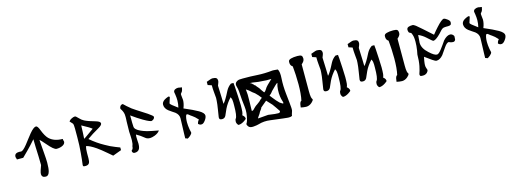

<svg xmlns="http://www.w3.org/2000/svg" viewBox="-4 -1973 8034 2994"><g transform="rotate(-15 4013.0 -476.0)"><path d="M914.1 -571.3Q914.1 -535.2 874 -513.7Q832 -491.2 773.4 -491.2Q730.5 -491.2 632.8 -607.4Q569.3 -680.7 550.8 -695.3Q550.8 -693.4 550.8 -689.5Q550.8 -685.5 550.8 -679.7Q550.8 -671.9 566.4 -478.5Q575.2 -377.9 575.2 -321.3Q575.2 -223.6 560.5 -176.8Q543 -116.2 500 -116.2Q464.8 -116.2 449.2 -131.8Q433.6 -147.5 433.6 -172.9Q433.6 -195.3 446.3 -234.4Q460.9 -277.3 472.7 -309.6Q472.7 -384.8 469.7 -452.1Q466.8 -519.5 463.9 -598.6Q460.9 -676.8 460.9 -729.5Q448.2 -714.8 428.7 -693.4Q410.2 -672.9 386.7 -646.5Q335 -590.8 233.4 -491.2Q199.2 -491.2 131.8 -491.2Q128.9 -507.8 125 -518.6Q120.1 -526.4 120.1 -536.1Q120.1 -570.3 144.5 -585.9Q164.1 -596.7 195.3 -596.7Q206.1 -596.7 214.8 -595.7Q218.8 -594.7 226.6 -593.8Q257.8 -593.8 324.2 -675.8Q353.5 -713.9 382.8 -752Q413.1 -790 443.4 -829.1Q512.7 -912.1 550.8 -912.1Q577.1 -912.1 605.5 -835.9Q643.6 -737.3 687.5 -692.4Q765.6 -616.2 904.3 -616.2Q906.2 -592.8 910.2 -585Q914.1 -577.1 914.1 -570.3Q914.1 -571.3 914.1 -571.3Z M1737.3 -211.9Q1702.1 -199.2 1597.7 -160.2Q1595.7 -160.2 1528.3 -219.7Q1439.5 -295.9 1381.8 -335.9Q1285.2 -402.3 1227.5 -414.1Q1218.8 -387.7 1216.8 -364.3Q1213.9 -337.9 1213.9 -306.6Q1213.9 -298.8 1213.9 -288.1Q1213.9 -277.3 1213.9 -262.7Q1213.9 -249 1213.9 -238.3Q1213.9 -227.5 1213.9 -222.7Q1213.9 -168.9 1201.2 -145.5Q1184.6 -116.2 1139.6 -116.2Q1115.2 -116.2 1107.4 -120.1Q1099.6 -124 1099.6 -141.6Q1111.3 -225.6 1120.1 -334Q1130.9 -449.2 1130.9 -585.9Q1130.9 -605.5 1130.9 -624Q1130.9 -642.6 1130.9 -660.2Q1130.9 -676.8 1130.9 -692.4Q1130.9 -708 1130.9 -722.7Q1130.9 -785.2 1121.1 -803.7Q1094.7 -832 1077.1 -851.6Q1095.7 -877.9 1125 -890.6Q1154.3 -905.3 1178.7 -905.3Q1191.4 -905.3 1234.4 -859.4Q1262.7 -828.1 1300.8 -808.6Q1358.4 -779.3 1475.6 -747.1Q1544.9 -726.6 1544.9 -696.3Q1544.9 -668 1487.3 -634.8Q1372.1 -570.3 1291 -510.7Q1398.4 -418.9 1509.8 -358.4Q1585.9 -313.5 1667 -282.2Q1705.1 -266.6 1737.3 -254.9Q1737.3 -240.2 1737.3 -211.9ZM1396.5 -648.4Q1384.8 -660.2 1341.8 -686.5Q1297.9 -711.9 1237.3 -745.1Q1237.3 -690.4 1233.4 -633.8Q1232.4 -604.5 1230.5 -579.1Q1228.5 -552.7 1227.5 -531.2Q1255.9 -546.9 1281.2 -566.4Q1310.5 -585.9 1338.9 -607.4Q1367.2 -627.9 1396.5 -648.4Z M2386.7 -355.5Q2361.3 -316.4 2300.8 -293Q2255.9 -276.4 2225.6 -276.4Q2178.7 -276.4 2150.4 -300.8Q2088.9 -352.5 2025.4 -386.7Q2021.5 -371.1 2021.5 -346.7Q2021.5 -331.1 2023.4 -289.1Q2026.4 -245.1 2026.4 -241.2Q2026.4 -182.6 2009.8 -154.3Q1988.3 -116.2 1933.6 -116.2Q1913.1 -116.2 1904.3 -128.9Q1894.5 -139.6 1894.5 -160.2Q1903.3 -168 1909.2 -174.8Q1924.8 -195.3 1924.8 -226.6Q1932.6 -243.2 1936.5 -267.6Q1940.4 -293 1940.4 -317.4Q1940.4 -342.8 1939.5 -366.2Q1934.6 -450.2 1934.6 -457Q1934.6 -515.6 1937.5 -618.2Q1938.5 -640.6 1939.5 -659.2Q1940.4 -676.8 1940.4 -691.4Q1940.4 -741.2 1932.6 -761.7Q1923.8 -789.1 1913.1 -807.6Q1908.2 -815.4 1903.3 -823.2Q1898.4 -831.1 1894.5 -837.9Q1894.5 -865.2 1910.2 -882.8Q1926.8 -899.4 1949.2 -899.4Q1978.5 -870.1 1999 -852.5Q2062.5 -793.9 2128.9 -753.9Q2271.5 -663.1 2288.1 -651.4Q2367.2 -597.7 2367.2 -582Q2367.2 -557.6 2342.8 -540Q2322.3 -527.3 2311.5 -527.3Q2303.7 -527.3 2281.2 -536.1Q2250 -547.9 2187.5 -584Q2110.4 -628.9 2014.6 -698.2Q2014.6 -656.2 2015.6 -627Q2015.6 -597.7 2015.6 -581.1Q2016.6 -545.9 2018.6 -517.6Q2018.6 -467.8 2113.3 -425.8Q2181.6 -394.5 2289.1 -374Q2335.9 -363.3 2386.7 -355.5Q2386.7 -355.5 2386.7 -355.5Z M3148.4 -394.5Q3148.4 -359.4 3116.2 -317.4Q3085 -274.4 3054.7 -274.4Q3029.3 -274.4 3021.5 -282.2Q3013.7 -290 3002.9 -295.9Q3010.7 -335.9 3034.2 -358.4Q2983.4 -415 2947.3 -437.5Q2925.8 -450.2 2886.7 -483.4Q2878.9 -483.4 2863.3 -483.4Q2852.5 -460.9 2847.7 -429.7Q2842.8 -397.5 2842.8 -365.2Q2842.8 -313.5 2853.5 -249Q2855.5 -230.5 2865.2 -195.3Q2865.2 -174.8 2833 -146.5Q2799.8 -117.2 2781.2 -117.2Q2776.4 -121.1 2773.4 -123Q2762.7 -128.9 2752 -128.9Q2752 -157.2 2753.9 -207Q2755.9 -256.8 2757.8 -327.1Q2761.7 -411.1 2761.7 -452.1Q2761.7 -511.7 2708 -554.7Q2682.6 -571.3 2658.2 -587.9Q2632.8 -605.5 2608.4 -623Q2553.7 -667 2553.7 -725.6Q2553.7 -767.6 2600.6 -797.9Q2623 -812.5 2667 -828.1Q2673.8 -824.2 2687.5 -817.4Q2679.7 -793 2656.2 -719.7Q2656.2 -703.1 2772.5 -620.1Q2779.3 -643.6 2783.2 -675.8Q2787.1 -710.9 2787.1 -733.4Q2787.1 -780.3 2779.3 -829.1Q2776.4 -846.7 2772.5 -870.1Q2772.5 -894.5 2795.9 -909.2Q2820.3 -921.9 2850.6 -921.9Q2862.3 -918.9 2868.2 -918Q2897.5 -913.1 2908.2 -912.1Q2899.4 -862.3 2890.6 -849.6Q2874 -828.1 2866.2 -817.4Q2865.2 -813.5 2865.2 -801.8Q2865.2 -793.9 2869.1 -761.7Q2874 -726.6 2874 -715.8Q2874 -690.4 2867.2 -657.2Q2861.3 -627 2845.7 -587.9Q2994.1 -525.4 3071.3 -480.5Q3148.4 -434.6 3148.4 -394.5Q3148.4 -394.5 3148.4 -394.5Z M3743.2 -183.6Q3743.2 -175.8 3703.1 -149.4Q3653.3 -117.2 3610.4 -117.2Q3604.5 -117.2 3592.8 -135.7Q3580.1 -155.3 3580.1 -173.8Q3580.1 -210 3592.8 -223.6Q3621.1 -257.8 3621.1 -429.7Q3621.1 -435.5 3621.1 -442.4Q3621.1 -448.2 3621.1 -454.1Q3621.1 -460.9 3621.1 -467.8Q3621.1 -473.6 3621.1 -480.5Q3621.1 -503.9 3617.2 -525.4Q3613.3 -543 3600.6 -566.4Q3531.2 -491.2 3492.2 -410.2Q3480.5 -382.8 3468.8 -357.4Q3457 -332 3446.3 -306.6Q3426.8 -270.5 3386.7 -270.5Q3361.3 -270.5 3351.6 -279.3Q3341.8 -286.1 3341.8 -304.7Q3341.8 -306.6 3341.8 -308.6Q3341.8 -311.5 3341.8 -313.5Q3343.8 -324.2 3344.7 -332Q3353.5 -386.7 3360.4 -431.6Q3367.2 -476.6 3372.1 -510.7Q3379.9 -580.1 3379.9 -615.2Q3379.9 -614.3 3371.1 -715.8Q3366.2 -762.7 3366.2 -822.3Q3345.7 -829.1 3304.7 -842.8Q3304.7 -855.5 3304.7 -894.5Q3308.6 -895.5 3344.7 -909.2Q3384.8 -924.8 3400.4 -924.8Q3445.3 -924.8 3465.8 -909.2Q3481.4 -894.5 3481.4 -868.2Q3481.4 -851.6 3473.6 -832Q3465.8 -809.6 3458 -791Q3458 -733.4 3464.8 -609.4Q3467.8 -541 3467.8 -495.1Q3505.9 -531.2 3579.1 -677.7Q3609.4 -735.4 3661.1 -770.5Q3674.8 -770.5 3702.1 -770.5Q3703.1 -769.5 3708 -709Q3710 -678.7 3711.9 -640.6Q3714.8 -602.5 3716.8 -557.6Q3722.7 -461.9 3722.7 -407.2Q3722.7 -340.8 3718.8 -299.8Q3713.9 -259.8 3703.1 -250Q3719.7 -234.4 3727.5 -225.6Q3743.2 -207 3743.2 -183.6Q3743.2 -183.6 3743.2 -183.6Z M3746.1 -769.5Q3774.4 -795.9 3808.6 -797.9Q3842.8 -799.8 3857.4 -799.8Q3986.3 -800.8 4096.7 -793Q4208 -786.1 4337.9 -799.8Q4345.7 -799.8 4353.5 -799.8Q4366.2 -799.8 4378.9 -797.9Q4399.4 -793.9 4423.8 -793.9Q4452.1 -754.9 4444.3 -641.6Q4436.5 -529.3 4451.2 -392.6Q4452.1 -378.9 4457 -338.9Q4461.9 -299.8 4465.8 -254.9Q4470.7 -210 4473.6 -169.9Q4474.6 -154.3 4474.6 -141.6Q4474.6 -125 4472.7 -116.2Q4469.7 -104.5 4460 -77.1Q4451.2 -49.8 4451.2 -38.1Q4433.6 -26.4 4401.4 -26.4Q4390.6 -26.4 4378.9 -27.3Q4329.1 -32.2 4304.7 -35.2Q4208 -45.9 4107.4 -59.6Q4006.8 -74.2 3914.1 -45.9Q3885.7 -37.1 3828.1 -32.2Q3771.5 -27.3 3749 -56.6Q3730.5 -81.1 3730.5 -94.7Q3730.5 -100.6 3733.4 -104.5Q3744.1 -118.2 3754.9 -151.4Q3788.1 -268.6 3774.4 -369.1Q3760.7 -469.7 3752 -621.1Q3749 -661.1 3736.3 -702.1Q3723.6 -743.2 3746.1 -769.5ZM4122.1 -371.1Q4080.1 -335.9 4058.6 -318.4Q4038.1 -300.8 4021.5 -287.1Q4021.5 -277.3 4002 -252Q3981.4 -226.6 3978.5 -216.8Q3973.6 -203.1 3951.2 -173.8Q3929.7 -145.5 3929.7 -135.7Q3984.4 -139.6 4094.7 -149.4Q4121.1 -145.5 4200.2 -135.7Q4224.6 -135.7 4253.9 -132.8Q4256.8 -132.8 4259.8 -132.8Q4285.2 -132.8 4289.1 -160.2Q4273.4 -181.6 4244.1 -226.6Q4214.8 -270.5 4203.1 -284.2Q4184.6 -303.7 4165 -325.2Q4146.5 -346.7 4122.1 -371.1ZM3862.3 -623Q3873 -543.9 3869.1 -445.3Q3865.2 -346.7 3865.2 -273.4Q3887.7 -273.4 3902.3 -292Q3918 -309.6 3932.6 -322.3Q3952.1 -339.8 3970.7 -350.6Q3990.2 -362.3 4016.6 -384.8Q4018.6 -388.7 4042 -410.2Q4066.4 -430.7 4070.3 -430.7Q4035.2 -480.5 3986.3 -526.4Q3939.5 -559.6 3925.8 -575.2Q3911.1 -591.8 3862.3 -623ZM3943.4 -702.1Q3951.2 -702.1 3968.8 -691.4Q3986.3 -680.7 3986.3 -674.8Q3992.2 -674.8 4002.9 -660.2Q4013.7 -645.5 4021.5 -645.5Q4040 -618.2 4059.6 -598.6Q4078.1 -578.1 4088.9 -555.7Q4101.6 -538.1 4127 -503.9Q4143.6 -509.8 4159.2 -535.2Q4174.8 -560.5 4183.6 -572.3Q4212.9 -606.4 4233.4 -624Q4253.9 -642.6 4289.1 -677.7Q4245.1 -676.8 4208 -676.8Q4170.9 -677.7 4129.9 -682.6Q4083 -683.6 4036.1 -692.4Q3990.2 -701.2 3943.4 -702.1ZM4364.3 -593.8Q4349.6 -591.8 4321.3 -562.5Q4293 -534.2 4270.5 -511.7Q4247.1 -490.2 4237.3 -474.6Q4228.5 -460 4194.3 -433.6Q4207 -418 4228.5 -389.6Q4251 -360.4 4272.5 -335.9Q4307.6 -296.9 4317.4 -289.1Q4327.1 -281.2 4353.5 -265.6Q4362.3 -259.8 4367.2 -260.7Q4374 -260.7 4374 -269.5Q4374 -277.3 4369.1 -293Q4353.5 -338.9 4348.6 -379.9Q4341.8 -425.8 4344.7 -488.3Q4348.6 -550.8 4364.3 -593.8Z M4853.5 -855.5Q4853.5 -830.1 4837.9 -809.6Q4825.2 -792 4804.7 -774.4Q4804.7 -629.9 4804.7 -340.8Q4804.7 -278.3 4811.5 -244.1Q4816.4 -221.7 4829.1 -204.1Q4829.1 -184.6 4795.9 -155.3Q4752.9 -117.2 4703.1 -117.2Q4680.7 -117.2 4658.2 -121.1Q4629.9 -125 4616.2 -128.9Q4621.1 -191.4 4637.7 -215.8Q4643.6 -223.6 4653.3 -228.5Q4665 -276.4 4670.9 -345.7Q4676.8 -416 4676.8 -488.3Q4676.8 -577.1 4672.9 -637.7Q4670.9 -671.9 4668 -708Q4665 -743.2 4662.1 -780.3Q4638.7 -795.9 4632.8 -811.5Q4625 -829.1 4625 -845.7Q4625 -854.5 4625 -858.4Q4625 -863.3 4625 -864.3Q4625 -894.5 4668 -906.2Q4709 -918 4772.5 -918Q4821.3 -918 4837.9 -904.3Q4853.5 -889.6 4853.5 -855.5Z M5430.7 -183.6Q5430.7 -175.8 5390.6 -149.4Q5340.8 -117.2 5297.9 -117.2Q5292 -117.2 5280.3 -135.7Q5267.6 -155.3 5267.6 -173.8Q5267.6 -210 5280.3 -223.6Q5308.6 -257.8 5308.6 -429.7Q5308.6 -435.5 5308.6 -442.4Q5308.6 -448.2 5308.6 -454.1Q5308.6 -460.9 5308.6 -467.8Q5308.6 -473.6 5308.6 -480.5Q5308.6 -503.9 5304.7 -525.4Q5300.8 -543 5288.1 -566.4Q5218.8 -491.2 5179.7 -410.2Q5168 -382.8 5156.2 -357.4Q5144.5 -332 5133.8 -306.6Q5114.3 -270.5 5074.2 -270.5Q5048.8 -270.5 5039.1 -279.3Q5029.3 -286.1 5029.3 -304.7Q5029.3 -306.6 5029.3 -308.6Q5029.3 -311.5 5029.3 -313.5Q5031.2 -324.2 5032.2 -332Q5041 -386.7 5047.9 -431.6Q5054.7 -476.6 5059.6 -510.7Q5067.4 -580.1 5067.4 -615.2Q5067.4 -614.3 5058.6 -715.8Q5053.7 -762.7 5053.7 -822.3Q5033.2 -829.1 4992.2 -842.8Q4992.2 -855.5 4992.2 -894.5Q4996.1 -895.5 5032.2 -909.2Q5072.3 -924.8 5087.9 -924.8Q5132.8 -924.8 5153.3 -909.2Q5168.9 -894.5 5168.9 -868.2Q5168.9 -851.6 5161.1 -832Q5153.3 -809.6 5145.5 -791Q5145.5 -733.4 5152.3 -609.4Q5155.3 -541 5155.3 -495.1Q5193.4 -531.2 5266.6 -677.7Q5296.9 -735.4 5348.6 -770.5Q5362.3 -770.5 5389.6 -770.5Q5390.6 -769.5 5395.5 -709Q5397.5 -678.7 5399.4 -640.6Q5402.3 -602.5 5404.3 -557.6Q5410.2 -461.9 5410.2 -407.2Q5410.2 -340.8 5406.2 -299.8Q5401.4 -259.8 5390.6 -250Q5407.2 -234.4 5415 -225.6Q5430.7 -207 5430.7 -183.6Q5430.7 -183.6 5430.7 -183.6Z M6016.6 -183.6Q6016.6 -175.8 5976.6 -149.4Q5926.8 -117.2 5883.8 -117.2Q5877.9 -117.2 5866.2 -135.7Q5853.5 -155.3 5853.5 -173.8Q5853.5 -210 5866.2 -223.6Q5894.5 -257.8 5894.5 -429.7Q5894.5 -435.5 5894.5 -442.4Q5894.5 -448.2 5894.5 -454.1Q5894.5 -460.9 5894.5 -467.8Q5894.5 -473.6 5894.5 -480.5Q5894.5 -503.9 5890.6 -525.4Q5886.7 -543 5874 -566.4Q5804.7 -491.2 5765.6 -410.2Q5753.9 -382.8 5742.2 -357.4Q5730.5 -332 5719.7 -306.6Q5700.2 -270.5 5660.2 -270.5Q5634.8 -270.5 5625 -279.3Q5615.2 -286.1 5615.2 -304.7Q5615.2 -306.6 5615.2 -308.6Q5615.2 -311.5 5615.2 -313.5Q5617.2 -324.2 5618.2 -332Q5627 -386.7 5633.8 -431.6Q5640.6 -476.6 5645.5 -510.7Q5653.3 -580.1 5653.3 -615.2Q5653.3 -614.3 5644.5 -715.8Q5639.6 -762.7 5639.6 -822.3Q5619.1 -829.1 5578.1 -842.8Q5578.1 -855.5 5578.1 -894.5Q5582 -895.5 5618.2 -909.2Q5658.2 -924.8 5673.8 -924.8Q5718.8 -924.8 5739.3 -909.2Q5754.9 -894.5 5754.9 -868.2Q5754.9 -851.6 5747.1 -832Q5739.3 -809.6 5731.4 -791Q5731.4 -733.4 5738.3 -609.4Q5741.2 -541 5741.2 -495.1Q5779.3 -531.2 5852.5 -677.7Q5882.8 -735.4 5934.6 -770.5Q5948.2 -770.5 5975.6 -770.5Q5976.6 -769.5 5981.4 -709Q5983.4 -678.7 5985.4 -640.6Q5988.3 -602.5 5990.2 -557.6Q5996.1 -461.9 5996.1 -407.2Q5996.1 -340.8 5992.2 -299.8Q5987.3 -259.8 5976.6 -250Q5993.2 -234.4 6001 -225.6Q6016.6 -207 6016.6 -183.6Q6016.6 -183.6 6016.6 -183.6Z M6400.4 -855.5Q6400.4 -830.1 6384.8 -809.6Q6372.1 -792 6351.6 -774.4Q6351.6 -629.9 6351.6 -340.8Q6351.6 -278.3 6358.4 -244.1Q6363.3 -221.7 6376 -204.1Q6376 -184.6 6342.8 -155.3Q6299.8 -117.2 6250 -117.2Q6227.5 -117.2 6205.1 -121.1Q6176.8 -125 6163.1 -128.9Q6168 -191.4 6184.6 -215.8Q6190.4 -223.6 6200.2 -228.5Q6211.9 -276.4 6217.8 -345.7Q6223.6 -416 6223.6 -488.3Q6223.6 -577.1 6219.7 -637.7Q6217.8 -671.9 6214.8 -708Q6211.9 -743.2 6209 -780.3Q6185.5 -795.9 6179.7 -811.5Q6171.9 -829.1 6171.9 -845.7Q6171.9 -854.5 6171.9 -858.4Q6171.9 -863.3 6171.9 -864.3Q6171.9 -894.5 6214.8 -906.2Q6255.9 -918 6319.3 -918Q6368.2 -918 6384.8 -904.3Q6400.4 -889.6 6400.4 -855.5Z M7218.8 -577.1Q7218.8 -542 7215.8 -529.3Q7211.9 -515.6 7200.2 -506.8Q7196.3 -502.9 7188.5 -501Q7183.6 -500 7173.8 -500Q7157.2 -500 7130.9 -507.8Q7130.9 -507.8 7109.4 -517.6Q7078.1 -517.6 7036.1 -457Q6959 -345.7 6959 -345.7Q6907.2 -285.2 6852.5 -285.2Q6833 -285.2 6789.1 -315.4Q6735.4 -353.5 6677.7 -395.5Q6674.8 -382.8 6671.9 -367.2Q6668.9 -351.6 6665 -332Q6658.2 -289.1 6658.2 -265.6Q6658.2 -238.3 6665 -220.7Q6668 -211.9 6670.9 -203.1Q6673.8 -194.3 6676.8 -185.5Q6676.8 -163.1 6654.3 -140.6Q6627 -116.2 6590.8 -116.2Q6587.9 -116.2 6580.1 -116.2Q6559.6 -116.2 6548.8 -120.1Q6537.1 -127 6537.1 -150.4Q6555.7 -199.2 6571.3 -274.4Q6586.9 -353.5 6586.9 -456.1Q6594.7 -492.2 6598.6 -517.6Q6610.4 -592.8 6610.4 -656.2Q6610.4 -703.1 6605.5 -734.4Q6599.6 -766.6 6585.9 -796.9Q6583 -805.7 6565.4 -812.5Q6547.9 -818.4 6544.9 -828.1Q6537.1 -848.6 6537.1 -866.2Q6537.1 -896.5 6563.5 -908.2Q6588.9 -918.9 6630.9 -918.9Q6649.4 -918.9 6681.6 -894.5Q6703.1 -878.9 6771.5 -817.4Q6808.6 -785.2 6844.7 -752Q6880.9 -718.8 6918 -686.5Q6961.9 -742.2 7004.9 -789.1Q7094.7 -888.7 7128.9 -888.7Q7144.5 -888.7 7177.7 -864.3Q7218.8 -835.9 7218.8 -808.6Q7218.8 -777.3 7204.1 -767.6Q7190.4 -758.8 7162.1 -758.8Q7153.3 -758.8 7134.8 -758.8Q7109.4 -758.8 7086.9 -753.9Q7066.4 -747.1 7047.9 -727.5Q6996.1 -668.9 6968.8 -645.5Q6914.1 -597.7 6883.8 -597.7Q6873 -597.7 6790 -674.8Q6739.3 -720.7 6677.7 -747.1Q6674.8 -706.1 6668 -623Q6668 -533.2 6762.7 -449.2Q6840.8 -376 6883.8 -376Q6912.1 -376 6960.9 -440.4Q6982.4 -469.7 7004.9 -500Q7026.4 -530.3 7047.9 -561.5Q7106.4 -626 7160.2 -626Q7177.7 -626 7195.3 -613.3Q7218.8 -594.7 7218.8 -577.1Z M7990.2 -394.5Q7990.2 -359.4 7958 -317.4Q7926.8 -274.4 7896.5 -274.4Q7871.1 -274.4 7863.3 -282.2Q7855.5 -290 7844.7 -295.9Q7852.5 -335.9 7876 -358.4Q7825.2 -415 7789.1 -437.5Q7767.6 -450.2 7728.5 -483.4Q7720.7 -483.4 7705.1 -483.4Q7694.3 -460.9 7689.5 -429.7Q7684.6 -397.5 7684.6 -365.2Q7684.6 -313.5 7695.3 -249Q7697.3 -230.5 7707 -195.3Q7707 -174.8 7674.8 -146.5Q7641.6 -117.2 7623 -117.2Q7618.2 -121.1 7615.2 -123Q7604.5 -128.9 7593.8 -128.9Q7593.8 -157.2 7595.7 -207Q7597.7 -256.8 7599.6 -327.1Q7603.5 -411.1 7603.5 -452.1Q7603.5 -511.7 7549.8 -554.7Q7524.4 -571.3 7500 -587.9Q7474.6 -605.5 7450.2 -623Q7395.5 -667 7395.5 -725.6Q7395.5 -767.6 7442.4 -797.9Q7464.8 -812.5 7508.8 -828.1Q7515.6 -824.2 7529.3 -817.4Q7521.5 -793 7498 -719.7Q7498 -703.1 7614.3 -620.1Q7621.1 -643.6 7625 -675.8Q7628.9 -710.9 7628.9 -733.4Q7628.9 -780.3 7621.1 -829.1Q7618.2 -846.7 7614.3 -870.1Q7614.3 -894.5 7637.7 -909.2Q7662.1 -921.9 7692.4 -921.9Q7704.1 -918.9 7710 -918Q7739.3 -913.1 7750 -912.1Q7741.2 -862.3 7732.4 -849.6Q7715.8 -828.1 7708 -817.4Q7707 -813.5 7707 -801.8Q7707 -793.9 7710.9 -761.7Q7715.8 -726.6 7715.8 -715.8Q7715.8 -690.4 7709 -657.2Q7703.1 -627 7687.5 -587.9Q7835.9 -525.4 7913.1 -480.5Q7990.2 -434.6 7990.2 -394.5Q7990.2 -394.5 7990.2 -394.5Z"/></g></svg>

Font: Tolkien Dwarf Runes
Style: Regular
Weight: 400
Version: Regular